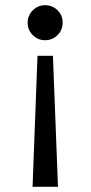

<svg xmlns="http://www.w3.org/2000/svg" viewBox="-20 -693 350 740"><path d="M105.5 27 124.5 -478H184L203.5 27ZM153.5 -538Q126 -538 106.2 -557.8Q86.5 -577.5 86.5 -606Q86.5 -624.5 95.8 -639.8Q105 -655 120.2 -664Q135.5 -673 153.5 -673Q182 -673 201.8 -653.5Q221.5 -634 221.5 -606Q221.5 -577.5 201.8 -557.8Q182 -538 153.5 -538Z"/></svg>

Font: League Spartan Thin
Style: Regular
Weight: 400
Version: Version 2.002